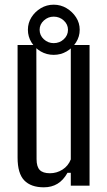

<svg xmlns="http://www.w3.org/2000/svg" viewBox="-20 -792 455 819"><path d="M167 7Q112 7 83.5 -22.5Q55 -52 55 -120V-600H135L136 -113Q136 -81 149.5 -67Q163 -53 193 -53Q222 -53 246.5 -68.5Q271 -84 282 -112V-600H362V0H282V-55H268Q250 -23 225 -8Q200 7 167 7ZM209 -558Q179 -558 154 -572.5Q129 -587 114 -611.5Q99 -636 99 -665Q99 -694 114 -718Q129 -742 154 -757Q179 -772 209 -772Q239 -772 264 -757Q289 -742 304.5 -718Q320 -694 320 -665Q320 -636 304.5 -611.5Q289 -587 264 -572.5Q239 -558 209 -558ZM149 -665Q149 -641 167 -624.5Q185 -608 209 -608Q234 -608 252 -624.5Q270 -641 270 -665Q270 -688 252 -704.5Q234 -721 209 -721Q185 -721 167 -704.5Q149 -688 149 -665Z"/></svg>

Font: Big Shoulders Text
Style: Regular
Weight: 400
Designer: Patric King
Foundry: XO Type Co
Version: Version 1.000; ttfautohint (v1.8.2)